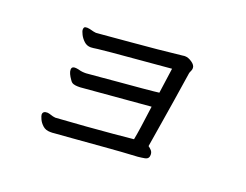

<svg xmlns="http://www.w3.org/2000/svg" viewBox="-92 -807 1184 923"><g transform="rotate(20 500.0 -345.0)"><path d="M646 -344 291 -314Q291 -314 290 -314H279Q268 -314 257.5 -317Q247 -320 240 -331Q219 -360 219 -378Q219 -390 228 -393Q238 -397 267 -389Q277 -387 288 -387H295Q323 -389 364.5 -393Q406 -397 454 -401Q505 -405 575.5 -411.5Q646 -418 658 -420L676 -549Q669 -549 377 -523Q327 -518 308 -516Q282 -512 273 -512Q253 -512 238.5 -525.5Q224 -539 216 -555Q208 -571 208 -579Q208 -592 216 -594Q220 -595 226 -595Q235 -595 260 -588Q270 -586 273 -586Q276 -586 278.5 -586.5Q281 -587 297 -588Q313 -589 355 -593Q397 -597 447 -601Q579 -612 703 -626Q706 -627 710 -627H715Q731 -627 750 -614Q769 -601 769 -586Q769 -577 765 -569.5Q761 -562 760 -556Q735 -392 718 -290Q701 -188 697 -161Q706 -155 713.5 -146.5Q721 -138 721 -125V-124Q721 -104 701 -100Q685 -97 665 -95H664Q586 -91 490.5 -83Q395 -75 341 -71Q287 -67 251 -64Q245 -63 240 -63H229Q206 -63 191 -76.5Q176 -90 169 -106Q162 -122 162 -128Q162 -142 176 -145Q187 -147 196 -144Q220 -136 229 -136Q232 -136 235 -136.5Q238 -137 257 -138Q275 -139 383 -147Q534 -159 620 -168Q625 -193 631 -234Z"/></g></svg>

Font: Moon Stars Kai
Style: Bold
Weight: 700
Designer: GuiWonder
Version: Version 1.101